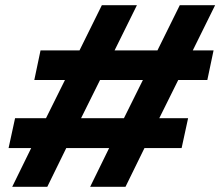

<svg xmlns="http://www.w3.org/2000/svg" viewBox="-20 -719 848 739"><path d="M100 -149H13L38 -264H157L230 -411H112L136 -525H286L372 -699H507L421 -525H586L672 -699H808L722 -525H802L778 -411H666L593 -264H704L679 -149H536L463 0H327L400 -149H235L162 0H27ZM457 -264 530 -411H365L292 -264Z"/></svg>

Font: Prompt Semibold
Style: Italic
Weight: 600
Italic angle: -12°
Designer: Katatrad Team
Foundry: CadsonDemak
Version: Version 1.000